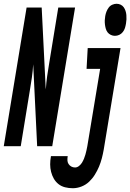

<svg xmlns="http://www.w3.org/2000/svg" viewBox="-63 -775 691 1018"><path d="M-43 0 78 -735H158L179 -313L180 -301Q182 -336 187 -371Q192 -406 198 -441L246 -735H335L214 0H134L113 -434Q111 -399 106 -364Q101 -329 95 -294L47 0ZM546 -585Q535 -585 524.5 -590Q514 -595 507.5 -603.5Q501 -612 498 -622.5Q495 -633 493.5 -644.5Q492 -656 492.5 -667.5Q493 -679 495 -690Q497 -702 501.5 -713.5Q506 -725 513.5 -735Q521 -745 532.5 -750Q544 -755 555 -755Q567 -755 577 -750Q587 -745 593 -736.5Q599 -728 602.5 -717.5Q606 -707 607 -695.5Q608 -684 607.5 -672.5Q607 -661 605 -650Q603 -638 599.5 -626.5Q596 -615 588 -605Q580 -595 569 -590Q558 -585 546 -585ZM323 223Q302 223 282 218Q262 213 247 201Q232 189 222.5 172.5Q213 156 208 136.5Q203 117 203 96.5Q203 76 207 54V53H296Q294 65 294.5 75.5Q295 86 300.5 94.5Q306 103 315 108Q324 113 335 113Q346 113 356 105Q366 97 372 87Q378 77 382.5 66Q387 55 390 44Q393 33 395.5 22Q398 11 400 0L468 -410H396L402 -520H576L487 18Q483 41 477 64Q471 87 462 108.5Q453 130 440 151Q427 172 409.5 188.5Q392 205 369 214Q346 223 323 223Z"/></svg>

Font: Iosevka Extrabold Extended
Style: Italic
Weight: 800
Width: 7
Italic angle: -9°
Monospace: yes
Designer: Belleve Invis
Foundry: Belleve Invis
Version: Version 32.5.0; ttfautohint (v1.8.4)